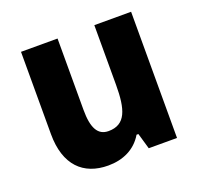

<svg xmlns="http://www.w3.org/2000/svg" viewBox="-103 -662 814 785"><g transform="rotate(-20 304.0 -269.5)"><path d="M543 -549H383V-290C383 -183 365 -122 290 -122C243 -122 223 -161 223 -238V-549H64V-191C64 -56 133 10 241 10C305 10 360 -15 392 -69H400L420 0H543Z"/></g></svg>

Font: Noto Sans Arabic UI SmCn XBd
Style: Regular
Weight: 800
Width: 4
Designer: Monotype Design Team, Nadine Chahine and Nizar Qandah
Foundry: Monotype Imaging Inc.
Version: Version 2.010